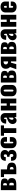

<svg xmlns="http://www.w3.org/2000/svg" viewBox="3252 -3882 640 7185"><g transform="rotate(-90 3572.5 -289.0)"><path d="M229 -351.6H265.6Q292.5 -351.6 302.7 -368.7Q313 -385.7 313 -418.5Q313 -436 311.3 -447Q309.6 -458 304.2 -469.5Q298.8 -481 286.4 -486.3Q273.9 -491.7 254.4 -491.7H229ZM229 -92.8H252Q268.6 -92.8 276.9 -93.5Q285.2 -94.2 296.6 -98.1Q308.1 -102.1 313.5 -110.1Q318.8 -118.2 323 -133.8Q327.1 -149.4 327.1 -172.4Q327.1 -190.9 325.2 -204.8Q323.2 -218.8 320.6 -228.3Q317.9 -237.8 311.8 -243.9Q305.7 -250 301 -253.4Q296.4 -256.8 286.6 -258.3Q276.9 -259.8 270.8 -260Q264.6 -260.3 252 -260.3H229ZM49.8 0V-578.1H267.1Q323.2 -578.1 363.3 -571.3Q403.3 -564.5 427.2 -552.7Q451.2 -541 464.8 -521.5Q478.5 -502 482.9 -481.7Q487.3 -461.4 487.3 -432.1Q487.3 -402.8 480.2 -381.3Q473.1 -359.9 459.5 -346.7Q445.8 -333.5 430.4 -326.2Q415 -318.8 393.6 -313.5Q456.1 -296.9 478.8 -262.9Q501.5 -229 501.5 -167.5Q501.5 -77.6 446 -38.8Q390.6 0 254.9 0Z M825.2 -101.6H829.1Q877.4 -102.5 897.7 -117.4Q918 -132.3 918 -167.5Q918 -210 897.5 -225.3Q877 -240.7 829.6 -241.7H825.2ZM646.5 0V-459.5H539.6V-578.1H825.2V-347.7H827.6Q890.1 -347.7 935.1 -338.9Q980 -330.1 1013.7 -310.1Q1047.4 -290 1064 -254.9Q1080.6 -219.7 1080.6 -168.9Q1080.6 -79.1 1022 -39.6Q963.4 0 831.5 0Z M1342.3 10.7Q1305.7 10.7 1276.6 4.4Q1247.6 -2 1227.5 -12.5Q1207.5 -22.9 1192.9 -39.3Q1178.2 -55.7 1169.7 -72.3Q1161.1 -88.9 1156.2 -111.1Q1151.4 -133.3 1149.9 -152.6Q1148.4 -171.9 1148.4 -195.8H1289.6Q1289.6 -152.8 1303.5 -131.8Q1317.4 -110.8 1347.7 -110.8Q1403.8 -110.8 1403.8 -180.7Q1403.8 -220.2 1379.2 -238.3Q1354.5 -256.3 1296.9 -256.3V-343.3Q1353.5 -343.3 1371.6 -357.2Q1389.6 -371.1 1389.6 -408.7Q1389.6 -437 1378.7 -451.9Q1367.7 -466.8 1340.8 -466.8Q1310.5 -466.8 1299.1 -450.2Q1287.6 -433.6 1287.6 -393.1H1147.9Q1147.9 -424.8 1152.3 -450.7Q1156.7 -476.6 1170.2 -503.2Q1183.6 -529.8 1205.1 -547.9Q1226.6 -565.9 1263.4 -577.4Q1300.3 -588.9 1349.6 -588.9Q1452.6 -588.9 1502.4 -544.2Q1552.2 -499.5 1552.2 -424.3Q1552.2 -328.6 1471.2 -300.3Q1513.2 -282.7 1534.7 -251Q1556.2 -219.2 1556.2 -158.7Q1556.2 -122.6 1543.9 -92.5Q1531.7 -62.5 1506.6 -39.1Q1481.4 -15.6 1439.7 -2.4Q1397.9 10.7 1342.3 10.7Z M1829.6 10.7Q1736.3 10.7 1678.5 -38.1Q1620.6 -86.9 1620.6 -172.4V-406.7Q1620.6 -492.2 1678.2 -540.5Q1735.8 -588.9 1829.6 -588.9Q1923.8 -588.9 1979.7 -545.2Q2035.6 -501.5 2035.6 -417V-347.7H1860.8V-422.9Q1860.8 -449.2 1852.8 -458.5Q1844.7 -467.8 1829.6 -467.8Q1800.8 -467.8 1800.8 -418V-161.1Q1800.8 -111.3 1829.6 -111.3Q1844.2 -111.3 1852.5 -120.6Q1860.8 -129.9 1860.8 -156.2V-241.2H2035.6V-162.1Q2035.6 -77.6 1979.5 -33.4Q1923.3 10.7 1829.6 10.7Z M2189 0V-459.5H2085.4V-578.1H2471.7V-459.5H2368.2V0Z M2726.1 -105.5Q2748 -105.5 2764.6 -127.9V-285.2Q2727.1 -267.6 2704.8 -230.7Q2682.6 -193.8 2682.6 -163.6Q2682.6 -137.2 2695.3 -121.3Q2708 -105.5 2726.1 -105.5ZM2664.1 10.7Q2629.9 10.3 2602.5 -2.7Q2575.2 -15.6 2558.3 -36.4Q2541.5 -57.1 2532.5 -81.8Q2523.4 -106.4 2523.4 -132.3Q2523.4 -160.6 2530.8 -185.5Q2538.1 -210.4 2549.3 -228.8Q2560.5 -247.1 2578.6 -263.7Q2596.7 -280.3 2613.3 -291Q2629.9 -301.8 2652.8 -312.7Q2675.8 -323.7 2692.1 -329.8Q2708.5 -335.9 2731.2 -344.5Q2753.9 -353 2764.6 -357.4V-419.9Q2764.6 -456.1 2737.3 -456.1Q2722.2 -456.1 2716.3 -446.5Q2710.4 -437 2709 -420.4L2703.6 -374L2538.6 -380.9L2539.6 -389.6Q2540 -398.4 2540 -398.9Q2547.9 -496.1 2601.3 -542.5Q2654.8 -588.9 2754.9 -588.9Q2840.3 -588.9 2887.5 -540.8Q2934.6 -492.7 2934.6 -417.5V-145.5Q2934.6 -118.7 2936 -92.5Q2937.5 -66.4 2938.5 -54.4Q2939.5 -42.5 2942.1 -21.5Q2944.8 -0.5 2944.8 0H2786.1Q2773.4 -78.6 2772.9 -80.6Q2761.2 -41 2733.4 -15.1Q2705.6 10.7 2664.1 10.7Z M3030.8 0V-578.1H3210V-359.9H3296.4V-578.1H3475.6V0H3296.4V-238.3H3210V0Z M3774.4 10.7Q3679.2 10.7 3621.3 -35.6Q3563.5 -82 3563.5 -171.9V-406.2Q3563.5 -496.1 3621.3 -542.5Q3679.2 -588.9 3774.4 -588.9Q3870.1 -588.9 3929 -542.5Q3987.8 -496.1 3987.8 -406.2V-171.9Q3987.8 -126 3971.7 -90.8Q3955.6 -55.7 3926.5 -33.7Q3897.5 -11.7 3859.1 -0.5Q3820.8 10.7 3774.4 10.7ZM3774.9 -106.4Q3793.5 -106.4 3802.5 -118.9Q3811.5 -131.3 3811.5 -159.2V-418.9Q3811.5 -446.8 3802.5 -459.2Q3793.5 -471.7 3774.9 -471.7Q3739.7 -471.7 3739.7 -418.9V-159.2Q3739.7 -106.4 3774.9 -106.4Z M4254.9 -351.6H4291.5Q4318.4 -351.6 4328.6 -368.7Q4338.9 -385.7 4338.9 -418.5Q4338.9 -436 4337.2 -447Q4335.4 -458 4330.1 -469.5Q4324.7 -481 4312.3 -486.3Q4299.8 -491.7 4280.3 -491.7H4254.9ZM4254.9 -92.8H4277.8Q4294.4 -92.8 4302.7 -93.5Q4311 -94.2 4322.5 -98.1Q4334 -102.1 4339.4 -110.1Q4344.7 -118.2 4348.9 -133.8Q4353 -149.4 4353 -172.4Q4353 -190.9 4351.1 -204.8Q4349.1 -218.8 4346.4 -228.3Q4343.8 -237.8 4337.6 -243.9Q4331.5 -250 4326.9 -253.4Q4322.3 -256.8 4312.5 -258.3Q4302.7 -259.8 4296.6 -260Q4290.5 -260.3 4277.8 -260.3H4254.9ZM4075.7 0V-578.1H4293Q4349.1 -578.1 4389.2 -571.3Q4429.2 -564.5 4453.1 -552.7Q4477.1 -541 4490.7 -521.5Q4504.4 -502 4508.8 -481.7Q4513.2 -461.4 4513.2 -432.1Q4513.2 -402.8 4506.1 -381.3Q4499 -359.9 4485.4 -346.7Q4471.7 -333.5 4456.3 -326.2Q4440.9 -318.8 4419.4 -313.5Q4481.9 -296.9 4504.6 -262.9Q4527.3 -229 4527.3 -167.5Q4527.3 -77.6 4471.9 -38.8Q4416.5 0 4280.8 0Z M4863.8 -306.2H4868.2V-476.6H4863.8Q4812.5 -476.6 4783.4 -455.1Q4754.4 -433.6 4754.4 -396.5Q4754.4 -352.1 4783.9 -329.1Q4813.5 -306.2 4863.8 -306.2ZM4575.2 0 4659.2 -237.8Q4627 -257.8 4609.4 -299.8Q4591.8 -341.8 4591.8 -395Q4591.8 -476.6 4643.3 -527.3Q4694.8 -578.1 4802.2 -578.1H5047.4V0H4868.2V-200.2Q4832 -200.2 4820.8 -200.7L4765.1 0Z M5326.2 -351.6H5362.8Q5389.6 -351.6 5399.9 -368.7Q5410.2 -385.7 5410.2 -418.5Q5410.2 -436 5408.4 -447Q5406.7 -458 5401.4 -469.5Q5396 -481 5383.5 -486.3Q5371.1 -491.7 5351.6 -491.7H5326.2ZM5326.2 -92.8H5349.1Q5365.7 -92.8 5374 -93.5Q5382.3 -94.2 5393.8 -98.1Q5405.3 -102.1 5410.6 -110.1Q5416 -118.2 5420.2 -133.8Q5424.3 -149.4 5424.3 -172.4Q5424.3 -190.9 5422.4 -204.8Q5420.4 -218.8 5417.7 -228.3Q5415 -237.8 5408.9 -243.9Q5402.8 -250 5398.2 -253.4Q5393.6 -256.8 5383.8 -258.3Q5374 -259.8 5367.9 -260Q5361.8 -260.3 5349.1 -260.3H5326.2ZM5147 0V-578.1H5364.3Q5420.4 -578.1 5460.4 -571.3Q5500.5 -564.5 5524.4 -552.7Q5548.3 -541 5562 -521.5Q5575.7 -502 5580.1 -481.7Q5584.5 -461.4 5584.5 -432.1Q5584.5 -402.8 5577.4 -381.3Q5570.3 -359.9 5556.6 -346.7Q5543 -333.5 5527.6 -326.2Q5512.2 -318.8 5490.7 -313.5Q5553.2 -296.9 5575.9 -262.9Q5598.6 -229 5598.6 -167.5Q5598.6 -77.6 5543.2 -38.8Q5487.8 0 5352.1 0Z M5861.3 -105.5Q5883.3 -105.5 5899.9 -127.9V-285.2Q5862.3 -267.6 5840.1 -230.7Q5817.9 -193.8 5817.9 -163.6Q5817.9 -137.2 5830.6 -121.3Q5843.3 -105.5 5861.3 -105.5ZM5799.3 10.7Q5765.1 10.3 5737.8 -2.7Q5710.4 -15.6 5693.6 -36.4Q5676.8 -57.1 5667.7 -81.8Q5658.7 -106.4 5658.7 -132.3Q5658.7 -160.6 5666 -185.5Q5673.3 -210.4 5684.6 -228.8Q5695.8 -247.1 5713.9 -263.7Q5731.9 -280.3 5748.5 -291Q5765.1 -301.8 5788.1 -312.7Q5811 -323.7 5827.4 -329.8Q5843.8 -335.9 5866.5 -344.5Q5889.2 -353 5899.9 -357.4V-419.9Q5899.9 -456.1 5872.6 -456.1Q5857.4 -456.1 5851.6 -446.5Q5845.7 -437 5844.2 -420.4L5838.9 -374L5673.8 -380.9L5674.8 -389.6Q5675.3 -398.4 5675.3 -398.9Q5683.1 -496.1 5736.6 -542.5Q5790 -588.9 5890.1 -588.9Q5975.6 -588.9 6022.7 -540.8Q6069.8 -492.7 6069.8 -417.5V-145.5Q6069.8 -118.7 6071.3 -92.5Q6072.8 -66.4 6073.7 -54.4Q6074.7 -42.5 6077.4 -21.5Q6080.1 -0.5 6080.1 0H5921.4Q5908.7 -78.6 5908.2 -80.6Q5896.5 -41 5868.7 -15.1Q5840.8 10.7 5799.3 10.7Z M6166 0V-578.1H6345.2V-359.9H6431.6V-578.1H6610.8V0H6431.6V-238.3H6345.2V0Z M6876 -357.9H6944.8V-417Q6944.8 -461.9 6907.7 -461.9Q6876 -461.9 6876 -412.1ZM6698.7 -172.4V-405.8Q6698.7 -491.2 6756.6 -540Q6814.5 -588.9 6907.7 -588.9Q7002 -588.9 7055.4 -543.9Q7108.9 -499 7108.9 -413.1V-276.9H6876V-166.5Q6876 -140.1 6885 -128.2Q6894 -116.2 6907.7 -116.2Q6944.8 -116.2 6944.8 -161.1V-207H7108.9V-162.6Q7108.9 -77.6 7054.9 -33.4Q7001 10.7 6907.7 10.7Q6814.5 10.7 6756.6 -38.1Q6698.7 -86.9 6698.7 -172.4Z"/></g></svg>

Font: Oswald
Style: Heavy
Weight: 800
Designer: Vernon Adams
Foundry: Vernon Adams
Version: 3.0; ttfautohint (v0.95) -l 8 -r 50 -G 200 -x 0 -w "G" -W -c